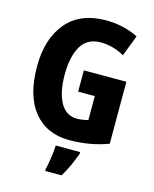

<svg xmlns="http://www.w3.org/2000/svg" viewBox="-136 -814 902 1125"><g transform="rotate(15 315.0 -251.5)"><path d="M315 -407V-278H416V-133Q403 -129 384.5 -126Q366 -123 349 -123Q282 -123 247.5 -185.5Q213 -248 213 -355Q213 -464 250.5 -527.5Q288 -591 369 -591Q444 -591 513 -552L562 -679Q524 -699 473.5 -711.5Q423 -724 366 -724Q210 -724 127 -625.5Q44 -527 44 -359Q44 -181 122 -85.5Q200 10 337 10Q463 10 573 -31V-407ZM418 61H270Q269 92 262.5 136Q256 180 249 208V221H348Q371 184 387.5 146.5Q404 109 418 72Z"/></g></svg>

Font: Noto Sans Display SemiCondensed Extra
Style: Regular
Weight: 800
Width: 4
Designer: Monotype Design Team
Foundry: Monotype Imaging Inc.
Version: Version 1.900